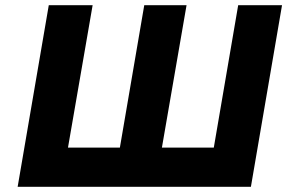

<svg xmlns="http://www.w3.org/2000/svg" viewBox="-20 -720 1107 740"><path d="M804 -151H604L699 -700H536L442 -151H242L337 -700H168L48 0H947L1067 -700H898Z"/></svg>

Font: Jost*
Style: Bold Italic
Weight: 700
Italic angle: -10°
Version: Version 3.7